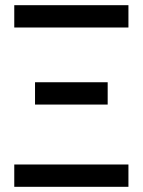

<svg xmlns="http://www.w3.org/2000/svg" viewBox="-20 -720 550 740"><path d="M35 -86H475V0H35ZM115 -403H395V-317H115ZM35 -700H475V-614H35Z"/></svg>

Font: Retni Sans Medium
Style: Regular
Weight: 500
Designer: Vitaly Kuzmin
Foundry: ParaType Ltd.
Version: Version 1.00;March 2, 2019;FontCreator 11.5.0.2425 64-bit; t